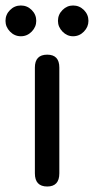

<svg xmlns="http://www.w3.org/2000/svg" viewBox="-44 -679 342 699"><path d="M128 0Q83 0 83 -48V-433Q83 -480 128 -480Q172 -480 172 -433V-48Q172 0 128 0ZM32 -547Q9 -547 -7.5 -564Q-24 -581 -24 -603Q-24 -626 -7.5 -642.5Q9 -659 32 -659Q55 -659 71.5 -642.5Q88 -626 88 -603Q88 -581 71.5 -564Q55 -547 32 -547ZM222 -547Q200 -547 183.5 -564Q167 -581 167 -603Q167 -626 183.5 -642.5Q200 -659 222 -659Q245 -659 261.5 -642.5Q278 -626 278 -603Q278 -581 261.5 -564Q245 -547 222 -547Z"/></svg>

Font: Zen Maru Gothic Medium
Style: Regular
Weight: 500
Designer: Yoshimichi Ohira
Foundry: Positype
Version: Version 1.001